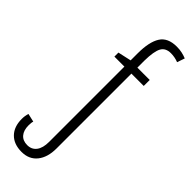

<svg xmlns="http://www.w3.org/2000/svg" viewBox="-327 -786 1046 1046"><g transform="rotate(45 195.5 -263.0)"><path d="M124 239Q65 239 31.5 205Q-2 171 -2 111Q-2 86 5 66L53 77Q51 82 50 90.5Q49 99 49 110Q49 148 67.5 169.5Q86 191 120 191Q154 191 173 166Q192 141 192 94V-486H115V-517L192 -534V-588Q192 -676 220 -720.5Q248 -765 317 -765Q339 -765 357.5 -761Q376 -757 393 -750L378 -706Q349 -717 320 -717Q279 -717 263 -687.5Q247 -658 246 -586V-532H341V-486H246V91Q246 159 214 199Q182 239 124 239Z"/></g></svg>

Font: Noto Sans Condensed Light
Style: Regular
Weight: 300
Width: 3
Designer: Monotype Design Team
Foundry: Monotype Imaging Inc.
Version: Version 2.013; ttfautohint (v1.8.4.7-5d5b)